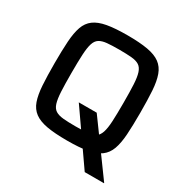

<svg xmlns="http://www.w3.org/2000/svg" viewBox="-182 -847 1077 1113"><g transform="rotate(30 356.0 -290.5)"><path d="M536 115 304 -218H424L665 113V115ZM355 8Q273 8 220 -1.5Q167 -11 136 -34Q105 -57 91 -97Q77 -137 73 -197.5Q69 -258 69 -344Q69 -430 73 -490.5Q77 -551 91 -591Q105 -631 136 -654Q167 -677 220 -686.5Q273 -696 355 -696Q437 -696 490.5 -686.5Q544 -677 575 -654Q606 -631 620.5 -591Q635 -551 639 -490.5Q643 -430 643 -344Q643 -258 639 -197.5Q635 -137 620.5 -97Q606 -57 575 -34Q544 -11 490.5 -1.5Q437 8 355 8ZM355 -88Q405 -88 437.5 -91Q470 -94 488.5 -106Q507 -118 516 -145.5Q525 -173 527.5 -220.5Q530 -268 530 -344Q530 -420 527.5 -467.5Q525 -515 516 -542.5Q507 -570 488.5 -582Q470 -594 437.5 -597Q405 -600 355 -600Q306 -600 274 -597Q242 -594 223 -582Q204 -570 195.5 -542.5Q187 -515 184.5 -467.5Q182 -420 182 -344Q182 -268 184.5 -220.5Q187 -173 195.5 -145.5Q204 -118 223 -106Q242 -94 274 -91Q306 -88 355 -88Z"/></g></svg>

Font: Saira Thin Medium
Style: Regular
Weight: 500
Version: Version 1.101